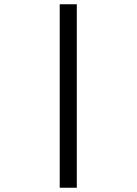

<svg xmlns="http://www.w3.org/2000/svg" viewBox="-20 -770 640 900"><path d="M260 110V-750H340V110Z"/></svg>

Font: Geist Mono
Style: Regular
Weight: 400
Monospace: yes
Designer: Basement.studio, Andrés Briganti, Mateo Zaragoza
Foundry: Basement.studio, Vercel, Andrés Briganti, Guido Ferreyra, Mateo Zaragoza
Version: Version 1.500; ttfautohint (v1.8.4.7-5d5b)